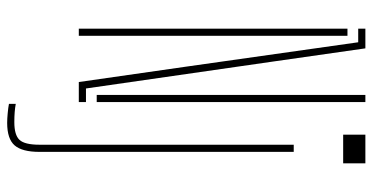

<svg xmlns="http://www.w3.org/2000/svg" viewBox="-272 -568 1040 536"><g transform="rotate(90 248.0 -300.0)"><path d="M209 0 166 -300 98 -780H60V-800H115L151 -548L227 -20H265V0ZM60 0V-750H80V0ZM245 -50V-800H265V-50ZM356 -738V-800H436V-738ZM323 200Q312 200 296 198.5Q280 197 270 195V176Q280.5 178 293 179Q305.5 180 321 180Q357 180 370.5 165.5Q384 151 384 110V-600H404V110Q404 158 386 179Q368 200 323 200Z"/></g></svg>

Font: Big Shoulders Stencil Display Thin Thin
Style: Regular
Weight: 250
Version: Version 2.001